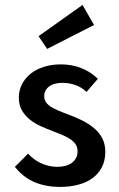

<svg xmlns="http://www.w3.org/2000/svg" viewBox="-20 -739 481 774"><path d="M40 -66.4 93.2 -119.5Q119.1 -91.8 149.8 -79.1Q180.5 -66.4 211.4 -66.4Q228.2 -66.4 243 -70.2Q257.7 -74.1 268.9 -82Q280 -90 286.4 -101.8Q292.7 -113.6 292.7 -129.5Q292.7 -144.5 285.5 -156.1Q278.2 -167.7 265.2 -176.8Q252.3 -185.9 233.9 -193.9Q215.5 -201.8 193.6 -210Q170.9 -218.6 146.6 -229.3Q122.3 -240 102 -255.7Q81.8 -271.4 68.9 -293.2Q55.9 -315 55.9 -345.5Q55.9 -374.1 68.2 -398.6Q80.5 -423.2 102.5 -441.1Q124.5 -459.1 155.9 -469.3Q187.3 -479.5 225.5 -479.5Q269.1 -479.5 307 -464.8Q345 -450 374.5 -421.4L329.1 -368.6Q308.2 -387.7 283.2 -396.4Q258.2 -405 232.3 -405Q196.8 -405 177.5 -390Q158.2 -375 158.2 -351.4Q158.2 -338.2 164.5 -328.2Q170.9 -318.2 183.2 -310Q195.5 -301.8 213.2 -294.1Q230.9 -286.4 253.6 -278.2Q287.3 -265.9 315 -251.6Q342.7 -237.3 362.7 -219.3Q382.7 -201.4 393.6 -178.9Q404.5 -156.4 404.5 -126.8Q404.5 -92.7 391.6 -66.6Q378.6 -40.5 354.8 -22.3Q330.9 -4.1 297 5.2Q263.2 14.5 221.4 14.5Q165.9 14.5 120.2 -4.3Q74.5 -23.2 40 -66.4ZM312.7 -719.1 359.1 -638.2 170 -541.8 135.5 -593.2Z"/></svg>

Font: Spartan MB SemBd
Style: Regular
Weight: 600
Designer: Matt Bailey, Mirko Velimirovic
Foundry: Matt Bailey
Version: Version 1.005